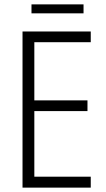

<svg xmlns="http://www.w3.org/2000/svg" viewBox="-20 -858 485 878"><path d="M395 0H83V-714H395V-665H137V-399H380V-350H137V-50H395ZM362 -838V-797H124V-838Z"/></svg>

Font: Noto Sans Bengali Condensed Light
Style: Regular
Weight: 300
Width: 3
Designer: Jelle Bosma - Monotype Design Team
Foundry: Monotype Imaging Inc.
Version: Version 2.003